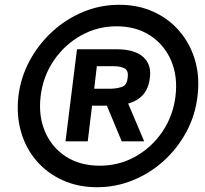

<svg xmlns="http://www.w3.org/2000/svg" viewBox="-20 -752 858 803"><path d="M57 -350Q67 -430 104.5 -499Q142 -568 199.5 -620.5Q257 -673 328.5 -702.5Q400 -732 479 -732Q558 -732 622.5 -702.5Q687 -673 731.5 -620.5Q776 -568 796 -499Q816 -430 806 -350Q797 -270 759.5 -200.5Q722 -131 664.5 -79Q607 -27 535.5 2Q464 31 386 31Q307 31 242.5 2Q178 -27 133 -79Q88 -131 68 -200.5Q48 -270 57 -350ZM714 -350Q724 -433 695.5 -499Q667 -565 608 -603.5Q549 -642 468 -642Q387 -642 318.5 -603.5Q250 -565 205 -499Q160 -433 150 -350Q140 -267 168.5 -201Q197 -135 256 -97Q315 -59 397 -59Q478 -59 546 -97Q614 -135 659 -201Q704 -267 714 -350ZM302 -546H467Q542 -546 578 -514.5Q614 -483 607 -428Q602 -383 579 -356.5Q556 -330 516 -319L583 -161H489L427 -310H365L347 -161H254ZM458 -475H385L374 -381H446Q471 -382 491 -389Q511 -396 514 -428Q518 -457 501 -466Q484 -475 458 -475Z"/></svg>

Font: Haskoy SemiBold
Style: Italic
Weight: 600
Designer: Ertekin Erdin
Foundry: Ertekin Erdin
Version: Version 2.000; ttfautohint (v1.8.4.7-5d5b)